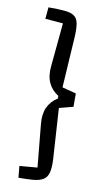

<svg xmlns="http://www.w3.org/2000/svg" viewBox="-90 -752 480 880"><g transform="rotate(10 150.5 -312.5)"><path d="M140 23 57 30 62 84Q104 84 132 81.5Q160 79 177 68.5Q194 58 200 35.5Q206 13 204 -27L189 -263L254 -280V-342L189 -359L204 -598Q206 -638 201.5 -660.5Q197 -683 181.5 -693.5Q166 -704 137 -706.5Q108 -709 62 -709L57 -655L140 -648L121 -447Q116 -401 130.5 -369Q145 -337 177 -317V-305Q145 -285 130.5 -253Q116 -221 121 -175Z"/></g></svg>

Font: Changa ExtraLight ExtraLight
Style: Regular
Weight: 250
Version: Version 3.002; ttfautohint (v1.8.2)